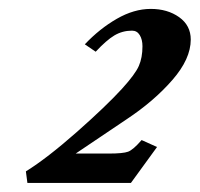

<svg xmlns="http://www.w3.org/2000/svg" viewBox="-20 -664 448 431"><path d="M41.5 -253.4 38.1 -279.3Q85.4 -308.6 152.1 -367.4Q218.8 -426.3 253.9 -464.8Q283.7 -497.6 291.7 -516.1Q299.8 -534.7 299.8 -560.1Q299.8 -575.2 293.7 -585.2Q287.6 -595.2 276.4 -595.2Q254.9 -595.2 236.8 -584.5Q218.8 -573.7 194.8 -547.9L170.4 -564.5Q203.6 -599.6 242.2 -621.8Q280.8 -644 318.4 -644Q356 -644 382.1 -625.5Q408.2 -606.9 408.2 -575.2Q408.2 -531.7 366.9 -484.4Q325.7 -437 264.6 -396.5L149.9 -319.3H224.1Q256.3 -319.3 267.6 -323.5Q278.8 -327.6 297.9 -349.6L332.5 -334L273.9 -253.4Z"/></svg>

Font: Elstob 18pt ExtraBold
Style: Italic
Weight: 800
Italic angle: -20°
Designer: Peter S. Baker
Version: Version 1.015